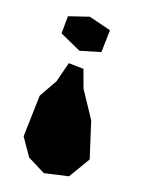

<svg xmlns="http://www.w3.org/2000/svg" viewBox="-112 -776 637 865"><g transform="rotate(15 206.0 -344.0)"><path d="M97.7 -27.3 179.7 23.4 293 7.8 363.3 -89.8 324.2 -261.7 253.9 -390.6 230.5 -476.6 160.2 -484.4 127.9 -391.6 71.3 -308.6 48.8 -113.3ZM289.1 -570.3 300.8 -675.8 197.3 -710.9 101.6 -687.5 93.8 -605.5 191.4 -550.8Z"/></g></svg>

Font: MaokenAssortedSans-Lite
Style: Lite
Weight: 400
Version: Version 1.400